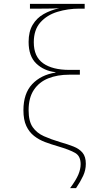

<svg xmlns="http://www.w3.org/2000/svg" viewBox="-20 -780 570 1000"><path d="M345 200Q376 158 388 129.5Q400 101 400 75Q400 33 371.5 16.5Q343 0 282 -18Q247 -28 215 -40Q183 -52 157.5 -72Q132 -92 117 -124Q102 -156 102 -206Q102 -293 147.5 -341.5Q193 -390 269 -402V-404Q209 -411 169 -449Q129 -487 129 -562Q129 -615 150 -650.5Q171 -686 207 -706.5Q243 -727 288 -737Q269 -736 247 -735.5Q225 -735 193 -735H136V-760H421V-735H393Q334 -735 279.5 -718.5Q225 -702 190.5 -663.5Q156 -625 156 -560Q156 -485 204.5 -450.5Q253 -416 341 -416H396V-391H341Q279 -391 231.5 -372Q184 -353 156.5 -312Q129 -271 129 -206Q129 -148 150.5 -117.5Q172 -87 209 -70.5Q246 -54 293 -40Q332 -29 362.5 -17Q393 -5 410 15.5Q427 36 427 73Q427 106 413 136Q399 166 376 200Z"/></svg>

Font: Noto Sans Mono Condensed Thin
Style: Regular
Weight: 100
Width: 3
Designer: Monotype Design Team
Foundry: Monotype Imaging Inc.
Version: Version 2.014; ttfautohint (v1.8.4.7-5d5b)